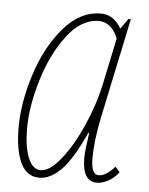

<svg xmlns="http://www.w3.org/2000/svg" viewBox="-45 -584 490 632"><g transform="rotate(5 200.0 -268.0)"><path d="M26 -149Q26 -232 56 -325.5Q86 -419 140.5 -482.5Q195 -546 264 -546Q306 -546 331 -502L355 -536H363L293 -204Q277 -128 277 -69Q277 -15 302 -15Q326 -15 355 -48L370 -31Q355 -11 335 -0.5Q315 10 298 10Q250 10 250 -68Q250 -90 259 -151H256Q217 -64 181 -27Q145 10 108 10Q66 10 46 -32.5Q26 -75 26 -149ZM288 -307 322 -468Q313 -493 296.5 -507Q280 -521 259 -521Q201 -521 154 -459Q107 -397 80.5 -309Q54 -221 54 -149Q54 -87 69 -51Q84 -15 110 -15Q140 -15 176.5 -60.5Q213 -106 243.5 -175Q274 -244 288 -307Z"/></g></svg>

Font: Noto Serif CondThin
Style: Italic
Weight: 250
Width: 3
Italic angle: -12°
Designer: Monotype Design Team
Foundry: Monotype Imaging Inc.
Version: Version 1.001